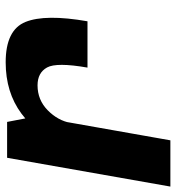

<svg xmlns="http://www.w3.org/2000/svg" viewBox="-2 -648 638 697"><g transform="rotate(-90 317.5 -299.0)"><path d="M421.1 -300.9H589.2Q615.9 -453.7 586.9 -525.8Q557.8 -597.9 440.3 -597.9Q331.2 -597.9 254 -540.6Q176.8 -483.3 162 -399.4L220.1 -361.3Q228.7 -408.5 266.3 -445.4Q303.9 -482.2 356.6 -482.2Q402.5 -482.2 421.6 -447.6Q440.7 -412.9 421.1 -300.9ZM-10.8 0H157.1L243.7 -490L223.9 -592.7H93.7Z"/></g></svg>

Font: Anybody Thin
Style: Italic
Weight: 100
Italic angle: -10°
Designer: Tyler Finck
Foundry: Etcetera Type Company
Version: Version 1.114;gftools[0.9.25]